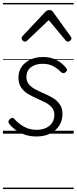

<svg xmlns="http://www.w3.org/2000/svg" viewBox="-20 -905 519 1300"><path d="M227 19Q180 19 143 5Q106 -9 80.5 -29Q55 -49 42 -67Q36 -75 37 -83Q38 -91 47 -99Q56 -106 63.5 -107Q71 -108 78 -99Q104 -69 142 -47.5Q180 -26 228 -26Q264 -26 291 -38.5Q318 -51 333 -73.5Q348 -96 348 -127Q348 -158 330.5 -178Q313 -198 285.5 -212Q258 -226 227 -239.5Q196 -253 168 -270Q140 -287 122.5 -313.5Q105 -340 105 -380Q105 -421 126 -452Q147 -483 184.5 -501Q222 -519 272 -519Q311 -519 341.5 -507.5Q372 -496 394 -478.5Q416 -461 428 -444Q435 -436 433.5 -429.5Q432 -423 423 -415Q415 -409 407.5 -409.5Q400 -410 393 -417Q366 -444 337.5 -458.5Q309 -473 269 -473Q219 -473 189 -449.5Q159 -426 159 -384Q159 -353 176.5 -333Q194 -313 222 -298.5Q250 -284 281.5 -270.5Q313 -257 340.5 -240Q368 -223 385.5 -197.5Q403 -172 403 -133Q403 -90 381.5 -55.5Q360 -21 321 -1Q282 19 227 19ZM149 -623Q141 -623 133.5 -630.5Q126 -638 126 -646Q126 -650 127.5 -653Q129 -656 132 -660L287 -825Q293 -831 299.5 -834Q306 -837 314 -837Q322 -837 328 -834Q334 -831 339 -824L458 -659Q461 -655 462.5 -651.5Q464 -648 464 -646Q464 -637 455.5 -630Q447 -623 440 -623Q434 -623 430 -626Q426 -629 423 -633L310 -769L167 -633Q162 -629 158 -626Q154 -623 149 -623ZM0 365H479V375H0ZM0 -20H479V0H0ZM0 -505H479V-500H0ZM0 -885H479V-875H0Z"/></svg>

Font: Playwrite GB S Guides
Style: Italic
Weight: 400
Italic angle: -7.01216°
Designer: Veronika Burian, José Scaglione
Foundry: TypeTogether
Version: Version 1.002